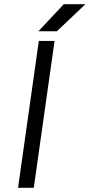

<svg xmlns="http://www.w3.org/2000/svg" viewBox="-20 -895 427 915"><path d="M163 -746H251L387 -875H284ZM165 -700 66 0H141L240 -700Z"/></svg>

Font: Unageo
Style: Regular-Italic
Weight: 400
Designer: Richard Sepsi
Foundry: Richard Sepsi
Version: Version 2.000